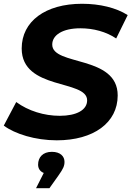

<svg xmlns="http://www.w3.org/2000/svg" viewBox="-28 -732 697 1018"><path d="M249 -496C249 -546 304 -582 398 -582C467 -582 535 -564 588 -528L649 -652C588 -691 501 -712 407 -712C213 -712 87 -619 87 -475C87 -252 434 -312 434 -200C434 -149 378 -118 289 -118C206 -118 122 -144 58 -191L-8 -66C51 -22 159 12 273 12C468 12 596 -81 596 -226C596 -441 248 -381 249 -496ZM247 73C199 73 174 102 174 141C174 161 184 177 204 185L163 266H234L283 197C307 163 314 148 314 126C314 97 292 73 247 73Z"/></svg>

Font: AWKNG-Font
Style: Bold Italic
Weight: 700
Italic angle: -11.3°
Designer: Awakening Church
Foundry: Awakening Church
Version: Version 1.700;PS 001.700;hotconv 1.0.88;makeotf.lib2.5.64775